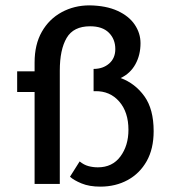

<svg xmlns="http://www.w3.org/2000/svg" viewBox="-20 -686 642 716"><path d="M109 -453Q109 -520 136 -567.5Q163 -615 210 -640.5Q257 -666 314 -666Q376 -665 418.5 -645.5Q461 -626 482.5 -594Q504 -562 504 -525Q504 -481 485 -446.5Q466 -412 430 -395Q484 -375 518.5 -327Q553 -279 553 -197Q553 -131 527 -85Q501 -39 456 -14.5Q411 10 354 10Q313 10 284 -2Q255 -14 241 -27L277 -84Q293 -71 310 -66.5Q327 -62 345 -62Q399 -62 429 -102.5Q459 -143 459 -202Q459 -268 424.5 -307.5Q390 -347 335 -346H329V-429Q364 -429 387 -449Q410 -469 410 -503Q410 -540 386 -564Q362 -588 316 -588Q254 -588 228.5 -544.5Q203 -501 203 -423V0H109V-343H44V-420H109Z"/></svg>

Font: Synthetic
Style: Regular
Weight: 400
Designer: Santiago Orozco
Foundry: Typemade
Version: Version 2.000; ttfautohint (v1.8.4.7-5d5b)